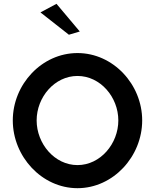

<svg xmlns="http://www.w3.org/2000/svg" viewBox="-20 -983 816 1006"><path d="M398 -818 276 -963 192 -918 341 -801ZM172 -352C172 -474 266 -585 386 -585C506 -585 600 -474 600 -352C600 -230 506 -118 386 -118C266 -118 172 -230 172 -352ZM47 -352C47 -163 199 3 386 3C573 3 725 -163 725 -352C725 -541 573 -705 386 -705C199 -705 47 -541 47 -352Z"/></svg>

Font: Bluebird
Style: Li
Weight: 300
Designer: Jasper
Foundry: Cannot Into Space Fonts
Version: Version 0.98